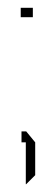

<svg xmlns="http://www.w3.org/2000/svg" viewBox="-20 -397 143 491"><path d="M33 -353V-377H64V-353ZM35 -33V-61H47L70 -33ZM46 74V-33H70V51L47 74Z"/></svg>

Font: Foldit Thin
Style: Regular
Weight: 100
Designer: Sophia Tai
Foundry: Sophia Tai
Version: Version 1.003